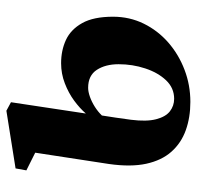

<svg xmlns="http://www.w3.org/2000/svg" viewBox="-28 -562 602 586"><g transform="rotate(-90 273.0 -269.0)"><path d="M255 11Q207.5 11 168.5 -3Q129.5 -17 103 -46.8Q76.5 -76.5 66.2 -123.8Q56 -171 65.5 -237.5L100 -462.5L46 -489.5L52 -522.5L228 -550.5L254 -536.5L219.5 -308Q235.5 -326.5 259 -343.8Q282.5 -361 311.8 -372.2Q341 -383.5 373 -383.5Q412 -383.5 444 -368.8Q476 -354 495.5 -319.2Q515 -284.5 515 -225Q515 -174.5 493.8 -131.2Q472.5 -88 436 -56.2Q399.5 -24.5 353 -6.8Q306.5 11 255 11ZM264.5 -38.5Q297.5 -38.5 321 -63.2Q344.5 -88 357.2 -126.8Q370 -165.5 370 -208Q370 -248 352.8 -274.5Q335.5 -301 298 -301Q286 -301 270.5 -295.5Q255 -290 240 -280.5Q225 -271 213.5 -259Q210 -238.5 207 -216.8Q204 -195 200.5 -170.5Q194.5 -123 202 -93.8Q209.5 -64.5 226.2 -51.5Q243 -38.5 264.5 -38.5Z"/></g></svg>

Font: Merriweather 60pt ExtraBold
Style: Italic
Weight: 800
Italic angle: -7.8°
Version: Version 2.101